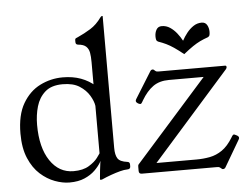

<svg xmlns="http://www.w3.org/2000/svg" viewBox="-51 -767 1090 842"><g transform="rotate(-5 494.0 -346.5)"><path d="M222 11Q192 11 158 -1.5Q124 -14 94 -41Q64 -68 45 -112.5Q26 -157 26 -221Q26 -303 55.5 -353.5Q85 -404 132 -427.5Q179 -451 232 -451Q276 -451 311.5 -438Q347 -425 375 -400L364 -396V-506Q364 -531 361 -548Q358 -565 347 -575.5Q336 -586 312 -588Q301 -589 301 -600V-610Q301 -615 305 -617Q309 -619 314 -621Q343 -634 370.5 -651Q398 -668 420 -699Q424 -704 427 -704H428Q430 -704 430 -703V-123Q430 -92 440 -76.5Q450 -61 482 -57Q493 -56 493 -45V-36Q493 -24 479 -24Q466 -24 447 -19Q428 -14 407 -6.5Q386 1 366 10Q365 11 360 11H358Q356 11 356 8Q356 2 359.5 -29Q363 -60 368 -90H373Q371 -81 361.5 -64.5Q352 -48 334 -30.5Q316 -13 288.5 -1Q261 11 222 11ZM244 -37Q286 -37 312 -53Q338 -69 350.5 -86Q363 -103 364 -105V-314Q361 -335 346 -360Q331 -385 303 -403Q275 -421 229 -421Q179 -421 151.5 -396.5Q124 -372 113 -334Q102 -296 102 -253Q102 -153 141 -95Q180 -37 244 -37ZM972 -130Q984 -123 977 -112L909 4Q905 11 898 11Q895 11 893.5 10Q892 9 886 4Q882 1 878.5 0.5Q875 0 870 0H541Q528 0 528 -13V-31Q528 -39 530 -41L848 -399H695Q653 -399 625 -379Q597 -359 574 -320L570 -313Q566 -306 563 -305Q560 -304 552 -308L549 -310Q538 -317 545 -328L617 -444Q621 -451 628 -451Q630 -451 632 -450Q634 -449 639 -444Q642 -441 646.5 -440.5Q651 -440 655 -440H946Q952 -440 952 -433Q952 -429 948 -424L609 -41H785Q816 -41 844.5 -46.5Q873 -52 898.5 -69.5Q924 -87 946 -123L949 -128Q955 -138 960.5 -135.5Q966 -133 968 -132ZM772 -565Q781 -582 794 -598.5Q807 -615 823.5 -626Q840 -637 860 -637Q876 -637 883.5 -624Q891 -611 891 -594Q891 -586 889.5 -580Q888 -574 882 -571Q862 -564 846.5 -556.5Q831 -549 814 -537.5Q797 -526 772 -506Q747 -526 730 -537.5Q713 -549 697.5 -556.5Q682 -564 662 -571Q656 -574 654.5 -580Q653 -586 653 -594Q653 -611 660.5 -624Q668 -637 684 -637Q704 -637 720.5 -626Q737 -615 750 -598.5Q763 -582 772 -565Z"/></g></svg>

Font: Young Serif Light
Style: Regular
Weight: 300
Designer: Bastien Sozeau
Foundry: NBR — Bastien Sozeau
Version: Version 5.001